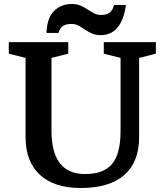

<svg xmlns="http://www.w3.org/2000/svg" viewBox="-20 -931 824 962"><path d="M584 -274V-641L500 -662V-720H761V-662L677 -641V-243Q677 -119 602.5 -54Q528 11 384 11Q251 11 179.5 -55.5Q108 -122 108 -244V-641L24 -662V-720H322V-662L238 -641V-276Q238 -59 406 -59Q500 -59 542 -110Q584 -161 584 -274ZM213 -766Q215 -839 250 -875Q285 -911 340 -911Q366 -911 384.5 -902.5Q403 -894 419 -883.5Q435 -873 451 -864.5Q467 -856 486 -856Q516 -856 531 -869Q546 -882 551 -906H611Q590 -755 484 -755Q459 -755 440 -763.5Q421 -772 405 -783Q389 -794 373.5 -802.5Q358 -811 338 -811Q308 -811 293 -799Q278 -787 273 -766Z"/></svg>

Font: Domine
Style: Bold
Weight: 700
Designer: Pablo Impallari, Rodrigo Fuenzalida, Brenda Gallo
Foundry: Pablo Impallari, Rodrigo Fuenzalida, Brenda Gallo
Version: Version 2.000